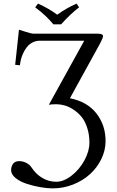

<svg xmlns="http://www.w3.org/2000/svg" viewBox="-20 -832 648 1063"><path d="M275.4 -697.3Q237.3 -744.6 174.8 -791.5L190.4 -812Q249 -786.1 296.9 -750.5Q347.2 -787.1 403.8 -812L418 -791.5Q370.6 -755.4 318.4 -697.3ZM167.5 -645.5H522.5Q550.3 -645.5 550.3 -631.8Q550.3 -622.1 533.7 -590.8L367.2 -288.1Q463.9 -268.6 514.2 -203.6Q564.5 -138.7 564.5 -50.8Q564.5 0.5 541 48.6Q517.6 96.7 478.3 132.3Q439 168 384.8 189.5Q330.6 210.9 272 210.9Q240.2 210.9 201.9 204.1Q163.6 197.3 127 185.3Q90.3 173.3 65.9 153.3Q41.5 133.3 41.5 110.4Q41.5 89.8 52.2 75Q63 60.1 86.4 60.1Q106.4 60.1 125.5 69.8Q144.5 79.6 154.3 94.7Q178.2 131.8 214.1 153.1Q250 174.3 291 174.3Q333 174.3 376.7 140.1Q420.4 106 447.8 55.2Q475.1 4.4 475.1 -42Q475.1 -87.4 462.6 -125Q450.2 -162.6 430.7 -186Q411.1 -209.5 386.2 -225.6Q361.3 -241.7 337.6 -248.3Q314 -254.9 292 -254.9Q265.1 -254.9 250.5 -252L446.3 -606.4H197.3Q176.3 -606 158.2 -595.9Q140.1 -585.9 128.7 -571Q117.2 -556.2 108.4 -537.4Q99.6 -518.6 95.7 -502Q91.8 -485.4 90.3 -470.7L64 -473.1L85 -667.5Q91.3 -666 122.3 -655.8Q153.3 -645.5 167.5 -645.5Z"/></svg>

Font: Libertinage
Style: b
Weight: 400
Designer: OSP
Foundry: OSP
Version: Version 1.0; 2008; OFL relea